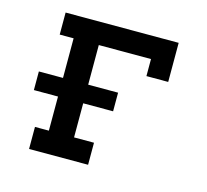

<svg xmlns="http://www.w3.org/2000/svg" viewBox="-82 -613 763 707"><g transform="rotate(15 300.0 -260.0)"><path d="M85 0V-84H138V-214H46V-285H138V-436H85V-520H516V-371H433V-436H234V-285H348V-214H234V-84H310V0Z"/></g></svg>

Font: Iosevka HT Medium Extended
Style: Regular
Weight: 500
Width: 7
Monospace: yes
Designer: Belleve Invis
Foundry: Belleve Invis
Version: Version 32.3.0; ttfautohint (v1.8.4)